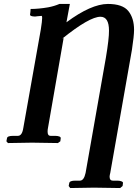

<svg xmlns="http://www.w3.org/2000/svg" viewBox="-20 -718 694 965"><path d="M97.2 -75.2 185.1 -569.8Q191.9 -612.8 191.9 -627.9Q191.9 -635.7 189.9 -638.2Q186 -638.2 178 -637.2Q169.9 -636.2 167 -636.2L155.8 -634.8Q148.9 -634.8 143.1 -636Q137.2 -637.2 134 -639.2Q130.9 -641.1 130.9 -644Q131.8 -647.9 132.8 -658.4Q133.8 -668.9 133.8 -672.9Q173.8 -672.9 222.2 -681.2Q252.9 -687 278.8 -698.2H331.1L314 -606Q438 -697.8 522 -698.2Q596.2 -698.2 625 -662.6Q653.8 -627 653.8 -567.9Q653.8 -538.1 643.1 -467.8L534.2 150.9Q531.2 162.1 530.8 169.9Q530.8 189.9 546.9 189.9H569.8Q582 189.9 590.6 193.4Q599.1 196.8 598.1 202.1L596.2 216.8L584 227.1Q489.7 225.1 452.1 225.1L333 227.1L325.2 216.8L328.1 202.1Q330.1 189.9 358.9 189.9H381.8Q401.9 189.9 410.2 150.9L512.2 -428.2Q528.3 -524.4 527.8 -564Q527.8 -633.8 484.9 -633.8Q429.7 -633.8 293 -523.9L299.8 -526.9L221.2 -75.2Q219.2 -67.4 219.2 -56.2Q219.2 -35.2 233.9 -35.2H257.8Q270 -35.2 278.1 -32Q286.1 -28.8 285.2 -22.9L283.2 -7.8L271 1Q180.2 -1 141.1 -1L20 1L12.2 -7.8L15.1 -22.9Q16.1 -35.2 45.9 -35.2H69.8Q91.3 -35.2 97.2 -75.2Z"/></svg>

Font: Linux Libertine
Style: Semibold Italic
Weight: 600
Italic angle: -11.5°
Designer: Philipp H. Poll
Foundry: Philipp H. Poll
Version: Version 5.1.2 ; ttfautohint (v0.9)